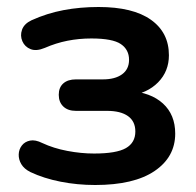

<svg xmlns="http://www.w3.org/2000/svg" viewBox="-20 -519 560 549"><path d="M252 10Q201 10 153 0.5Q105 -9 67 -27Q49 -36 41 -49.5Q33 -63 33.5 -77.5Q34 -92 42.5 -103Q51 -114 66 -117Q81 -120 101 -110Q133 -95 172.5 -87.5Q212 -80 249 -80Q313 -80 340 -95.5Q367 -111 367 -143Q367 -172 346 -187Q325 -202 286 -202H197Q174 -202 161 -214.5Q148 -227 148 -248Q148 -269 161 -280.5Q174 -292 197 -292H274Q309 -292 329 -306.5Q349 -321 349 -348Q349 -377 325.5 -393Q302 -409 241 -409Q206 -409 173 -402.5Q140 -396 108 -382Q84 -372 67.5 -378.5Q51 -385 44 -401Q37 -417 43 -434Q49 -451 70 -461Q114 -481 161.5 -490Q209 -499 262 -499Q360 -499 411.5 -462.5Q463 -426 463 -361Q463 -315 432 -283.5Q401 -252 349 -245V-259Q411 -255 446 -223Q481 -191 481 -137Q481 -70 422 -30Q363 10 252 10Z"/></svg>

Font: Nunito
Style: Bold
Weight: 700
Designer: Vernon Adams
Foundry: Vernon Adams
Version: Version 3.602